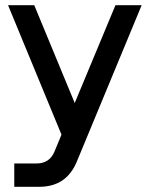

<svg xmlns="http://www.w3.org/2000/svg" viewBox="-20 -520 572 740"><path d="M190 64 217 -1 11 -500H112L268 -123L425 -500H526L276 103Q236 200 131 200H35V110H121Q171 110 190 64Z"/></svg>

Font: MedMera Sans Display
Style: Regular
Weight: 500
Designer: Kasper Nordkvist
Foundry: UNCUT.wtf
Version: Version 1.300